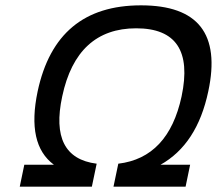

<svg xmlns="http://www.w3.org/2000/svg" viewBox="-20 -699 812 719"><path d="M490 -593C639 -593 696 -508 660 -338C627 -185 548 -101 423 -86L405 0H675L692 -82H581C672 -133 732 -224 760 -357C806 -572 722 -679 508 -679C295 -679 167 -572 121 -357C93 -224 113 -133 182 -82H71L54 0H324L342 -86C223 -101 180 -185 213 -338C249 -508 342 -593 490 -593Z"/></svg>

Font: LT Wave Text Italic
Style: Regular
Weight: 400
Designer: Daniel Lyons
Version: Version 2.5 (Glyphs App)